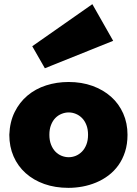

<svg xmlns="http://www.w3.org/2000/svg" viewBox="-20 -908 667 936"><path d="M137.2 -682.6 430.2 -887.7 531.7 -709 198.7 -575.2ZM220.7 -251Q220.7 -223.6 228.8 -203.1Q236.8 -182.6 250 -168.9Q263.2 -155.3 280.3 -148.4Q297.4 -141.6 314.9 -141.6Q332.5 -141.6 349.4 -148.4Q366.2 -155.3 379.6 -168.9Q393.1 -182.6 401.1 -203.1Q409.2 -223.6 409.2 -251Q409.2 -278.3 401.1 -298.8Q393.1 -319.3 379.6 -332.8Q366.2 -346.2 349.4 -353Q332.5 -359.9 314.9 -359.9Q297.4 -359.9 280.3 -353Q263.2 -346.2 250 -332.8Q236.8 -319.3 228.8 -298.8Q220.7 -278.3 220.7 -251ZM25.4 -251Q27.8 -314 51.5 -361.8Q75.2 -409.7 114.3 -442.4Q153.3 -475.1 204.8 -491.7Q256.3 -508.3 314.5 -508.3Q377.9 -508.3 430.7 -489.3Q483.4 -470.2 521.5 -436.3Q559.6 -402.3 580.6 -355Q601.6 -307.6 601.6 -251Q601.6 -205.1 589.6 -168Q577.6 -130.9 557.1 -102.3Q536.6 -73.7 508.8 -52.7Q481 -31.7 448.7 -18.3Q416.5 -4.9 382.1 1.5Q347.7 7.8 313.5 7.8Q249 7.8 196 -11Q143.1 -29.8 105 -64Q66.9 -98.1 46.1 -145.8Q25.4 -193.4 25.4 -251Z"/></svg>

Font: Paytone One
Style: Regular
Weight: 400
Designer: vernon adams
Foundry: vernon adams
Version: 1.000